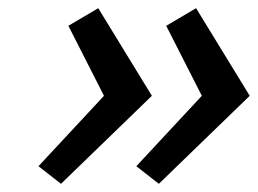

<svg xmlns="http://www.w3.org/2000/svg" viewBox="-20 -570 630 469"><path d="M220 -550 147 -507 234 -336 74 -164 129 -121 351 -336ZM313 -164 368 -121 590 -336 459 -550 386 -507 473 -336Z"/></svg>

Font: LT Wave Text Medium Italic
Style: Regular
Weight: 500
Designer: Daniel Lyons
Version: Version 2.5 (Glyphs App)